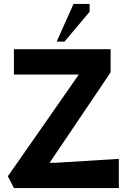

<svg xmlns="http://www.w3.org/2000/svg" viewBox="-20 -959 646 979"><path d="M51 0 20 -60 382 -579H51V-708H544V-590L233 -129H264L586 -149V0ZM269 -747 355 -939H437V-899L309 -747Z"/></svg>

Font: Rowdies Light
Style: Regular
Weight: 300
Designer: Jaikishan Patel
Version: Version 1.000; ttfautohint (v1.8.3)